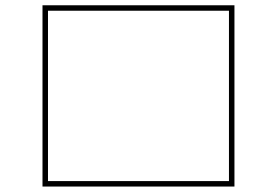

<svg xmlns="http://www.w3.org/2000/svg" viewBox="-20 -720 1040 721"><path d="M160.2 -40H839.8V-679.7H160.2ZM160.2 -19.5H139.6V-700.2H860.4V-19.5Z"/></svg>

Font: Mgen+ 1m thin
Style: Regular
Weight: 100
Designer: [Source Han Sans]
Ryoko NISHIZUKA  (kana & ideographs); Paul D. Hunt (Latin, Greek & Cyrillic); Wenlong ZHANG  (bopomofo
Version: Version 1.059.20150602